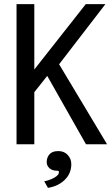

<svg xmlns="http://www.w3.org/2000/svg" viewBox="-20 -714 540 929"><path d="M266 -403 498 -16H396L209 -346H208L146 -268V-16H60V-694H146V-379H147L395 -694H490ZM206 70Q206 48 219.5 32.5Q233 17 262 17Q291 17 308 36Q325 55 325 80Q325 125 293.5 156Q262 187 212 195L194 163Q202 162 213 158.5Q224 155 234.5 150Q245 145 253.5 138.5Q262 132 264 125Q266 117 264.5 114.5Q263 112 255 112Q233 112 219.5 100Q206 88 206 70Z"/></svg>

Font: D2Coding ligature
Style: Regular
Weight: 400
Monospace: yes
Designer: Yong-Rak Park; Jeong-Hwan Yoon; Sang-Min Lee;
Foundry: NHN Corporation
Version: Version 1.3.2; Build 20180524